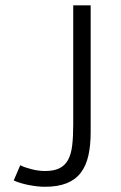

<svg xmlns="http://www.w3.org/2000/svg" viewBox="-20 -696 462 731"><path d="M325.2 -192.9Q325.2 -142.1 316.4 -103.3Q307.6 -64.5 287.4 -38.1Q267.1 -11.7 233.6 1.7Q200.2 15.1 150.9 15.1Q135.7 15.1 119.4 13.2Q103 11.2 87.4 8.1Q71.8 4.9 57.4 0.5Q43 -3.9 32.2 -8.8L57.1 -66.9Q65.4 -62.5 76.9 -58.6Q88.4 -54.7 101.1 -51.5Q113.8 -48.3 126.7 -46.6Q139.6 -44.9 150.9 -44.9Q185.1 -44.9 206.3 -55.4Q227.5 -65.9 239.3 -87.6Q251 -109.4 254.9 -142.6Q258.8 -175.8 258.8 -221.2V-675.8H325.2Z"/></svg>

Font: Clear Sans Light
Style: Regular
Weight: 300
Foundry: Intel Corporation
Version: Version 1.00